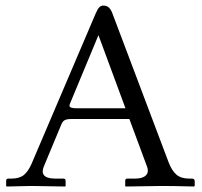

<svg xmlns="http://www.w3.org/2000/svg" viewBox="-20 -678 735 700"><path d="M259.3 -283.2H437.5L338.9 -549.8L235.4 -300.8Q233.4 -296.4 233.4 -292.5Q233.4 -283.2 259.3 -283.2ZM140.1 -71.8Q135.7 -61.5 135.7 -53.2Q135.7 -26.9 182.1 -26.9H210.9Q219.2 -26.9 219.2 -18.6V0L217.3 2Q118.2 0 93.8 0Q93.8 0 4.4 2L2.4 0V-18.6Q2.4 -26.9 10.3 -26.9H22Q50.8 -26.9 66.9 -40Q83 -53.2 95.2 -81.1L328.6 -628.4Q335.4 -644.5 341.8 -651.1Q348.1 -657.7 356 -657.7Q368.7 -657.7 376.5 -650.9Q384.3 -644 390.1 -628.4L594.7 -86.4Q606.4 -55.7 623.3 -41.3Q640.1 -26.9 668.9 -26.9H680.2Q683.6 -26.9 686.8 -24.7Q689.9 -22.5 689.9 -18.6V0L686.5 2Q610.4 0 571.3 0L438.5 2L436.5 0V-18.6Q436.5 -26.9 444.3 -26.9H472.2Q495.1 -26.9 507.1 -34.7Q519 -42.5 519 -55.2Q519 -63.5 515.6 -71.8L451.7 -244.1H241.2Q223.6 -244.1 216.1 -240Q208.5 -235.8 204.6 -226.6Z"/></svg>

Font: Libertinage
Style: l
Weight: 400
Designer: OSP
Foundry: OSP
Version: Version 1.0; 2008; OFL relea